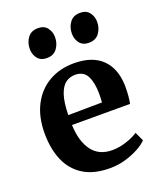

<svg xmlns="http://www.w3.org/2000/svg" viewBox="-148 -887 824 990"><g transform="rotate(-20 264.5 -392.0)"><path d="M284.5 11Q195 11 138 -25Q81 -61 54 -124.8Q27 -188.5 27 -272.5Q27 -362.5 60.5 -427.2Q94 -492 153.8 -526.8Q213.5 -561.5 292 -561.5Q392 -561.5 445.2 -509.8Q498.5 -458 501 -363Q501 -299.5 493 -265.5H174.5Q178 -174.5 216 -123.5Q254 -72.5 326.5 -72.5Q365.5 -72.5 405.8 -86Q446 -99.5 468.5 -115.5L491.5 -66.5Q475.5 -49 443.5 -31.2Q411.5 -13.5 370 -1.2Q328.5 11 284.5 11ZM174 -320 359.5 -322Q360.5 -332.5 361 -345.5Q361.5 -358.5 361.5 -367.5Q361.5 -429.5 342.8 -466.5Q324 -503.5 277.5 -503.5Q248.5 -503.5 225.8 -487.2Q203 -471 189.2 -431Q175.5 -391 174 -320ZM171 -634Q138 -634 121 -656Q104 -678 104 -708Q104 -743 123.2 -769Q142.5 -795 179.5 -795H180.5Q213.5 -795 230.5 -773Q247.5 -751 247.5 -721.5Q247.5 -686.5 228.2 -660.2Q209 -634 172 -634ZM402 -634Q369 -634 352 -656Q335 -678 335 -708Q335 -743 354.2 -769Q373.5 -795 410.5 -795H411.5Q444.5 -795 461.5 -773Q478.5 -751 478.5 -721.5Q478.5 -686.5 459.2 -660.2Q440 -634 403 -634Z"/></g></svg>

Font: Merriweather Text Regular
Style: Bold
Weight: 700
Designer: Eben Sorkin
Foundry: Eben Sorkin
Version: Version 2.100; ttfautohint (v1.7.19-72a1) -l 8 -r 50 -G 200 